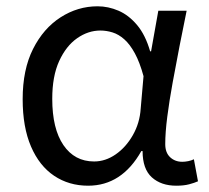

<svg xmlns="http://www.w3.org/2000/svg" viewBox="-20 -577 665 610"><path d="M260 13Q199 13 152 -18.5Q105 -50 78.5 -111.5Q52 -173 52 -262Q52 -356 85 -421.5Q118 -487 172.5 -522Q227 -557 290 -557Q324 -557 356.5 -543Q389 -529 415.5 -497.5Q442 -466 457 -414H460L483 -543H573Q562 -490 550.5 -431Q539 -372 528.5 -314.5Q518 -257 511.5 -206.5Q505 -156 505 -119Q505 -92 520.5 -77.5Q536 -63 559 -63Q568 -63 578 -65Q588 -67 596 -71L609 -1Q598 4 581 8.5Q564 13 540 13Q492 13 462.5 -13.5Q433 -40 433 -97H429Q367 13 260 13ZM279 -64Q315 -64 347.5 -86.5Q380 -109 402 -147.5Q424 -186 427 -232L436 -335Q424 -379 408.5 -407.5Q393 -436 375 -452Q357 -468 337.5 -474Q318 -480 299 -480Q260 -480 225 -455.5Q190 -431 168 -383Q146 -335 146 -263Q146 -168 181.5 -116Q217 -64 279 -64Z"/></svg>

Font: hexukorean05
Style: Book
Weight: 400
Designer: Jelle Bosma - Monotype Design Team
Foundry: Monotype Imaging Inc.
Version: Version 2.003